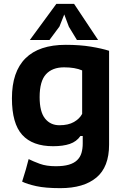

<svg xmlns="http://www.w3.org/2000/svg" viewBox="-20 -772 659 998"><path d="M547 -20Q547 96 481 151Q415 206 294 206Q216 206 168.5 195.5Q121 185 95 172Q108 132 114.5 108.5Q121 85 124 73Q127 61 128 58Q129 55 129 55Q153 67 187 79.5Q221 92 270 92Q311 92 338 84Q365 76 381 60.5Q397 45 403.5 23Q410 1 410 -26V-65H398Q378 -36 343 -24Q308 -12 256 -12Q149 -12 95.5 -71Q42 -130 42 -261Q42 -399 112.5 -469Q183 -539 322 -539Q395 -539 452.5 -529.5Q510 -520 547 -508ZM289 -121Q335 -121 364.5 -138Q394 -155 407 -180V-406Q370 -422 313 -422Q252 -422 219 -386Q186 -350 186 -267Q186 -191 214 -156Q242 -121 289 -121ZM273 -752H365L490 -564H380L338 -633L314 -697L289 -634L237 -564H135Z"/></svg>

Font: PT Sans Caption
Style: Bold
Weight: 700
Designer: A.Korolkova, O.Umpeleva, V.Yefimov
Foundry: ParaType Ltd
Version: Version 2.003W OFL